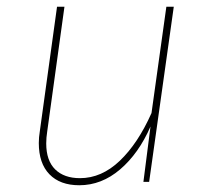

<svg xmlns="http://www.w3.org/2000/svg" viewBox="-20 -539 616 569"><path d="M95 -115Q95 -132 98 -150L149 -519H171L120 -150Q117 -131 117 -114Q117 -63 143.5 -37Q170 -11 217 -11Q281 -11 335 -62.5Q389 -114 429 -204L473 -519H495L422 0H405L426 -164Q391 -84 336 -37Q281 10 215 10Q158 10 126.5 -22.5Q95 -55 95 -115Z"/></svg>

Font: FiraGO Thin
Style: Italic
Weight: 100
Italic angle: -8°
Designer: bBox Type GmbH
Foundry: bBox Type GmbH
Version: Version 1.001